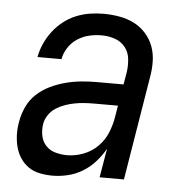

<svg xmlns="http://www.w3.org/2000/svg" viewBox="-44 -570 588 621"><g transform="rotate(5 250.0 -260.0)"><path d="M149 8Q128 8 107.5 4Q87 0 71 -11Q55 -22 44 -38.5Q33 -55 28 -74.5Q23 -94 22.5 -115Q22 -136 26 -157Q30 -181 41 -205Q52 -229 71.5 -247Q91 -265 115 -276.5Q139 -288 164 -294.5Q189 -301 213.5 -303.5Q238 -306 263 -306H352L359 -347Q362 -369 359.5 -390.5Q357 -412 344 -428Q331 -444 310.5 -451Q290 -458 268 -458Q248 -458 228 -453.5Q208 -449 190 -437.5Q172 -426 160 -407.5Q148 -389 145 -370H67Q71 -392 80.5 -413.5Q90 -435 104.5 -454Q119 -473 138 -488Q157 -503 179 -512Q201 -521 223.5 -524.5Q246 -528 268 -528Q294 -528 319.5 -523.5Q345 -519 367 -508Q389 -497 405.5 -478.5Q422 -460 430.5 -437Q439 -414 439.5 -388Q440 -362 435 -335L380 0H301L317 -94Q304 -71 286 -51Q268 -31 245.5 -17.5Q223 -4 198 2Q173 8 149 8ZM190 -62Q216 -62 242.5 -72Q269 -82 289 -102Q309 -122 319.5 -148Q330 -174 334 -200L340 -236H263Q247 -236 231.5 -235Q216 -234 200 -231Q184 -228 168.5 -222.5Q153 -217 139 -208Q125 -199 115.5 -184.5Q106 -170 104 -155Q101 -135 105 -116.5Q109 -98 121.5 -85Q134 -72 152.5 -67Q171 -62 190 -62Z"/></g></svg>

Font: Iosevka SS04
Style: Italic
Weight: 400
Italic angle: -9°
Monospace: yes
Designer: Belleve Invis
Foundry: Belleve Invis
Version: Version 19.0.0; ttfautohint (v1.8.4)